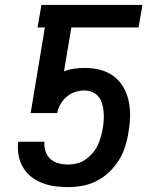

<svg xmlns="http://www.w3.org/2000/svg" viewBox="-20 -755 640 783"><path d="M258 8Q231 8 204 4.5Q177 1 152.5 -8.5Q128 -18 108 -33.5Q88 -49 74.5 -71.5Q61 -94 56 -120Q51 -146 54 -174V-177H161V-174Q160 -154 166.5 -136Q173 -118 186.5 -106Q200 -94 219 -89Q238 -84 258 -84Q276 -84 294 -88.5Q312 -93 328 -104Q344 -115 357 -130Q370 -145 378 -161.5Q386 -178 391 -196Q396 -214 399 -232Q402 -248 403 -265.5Q404 -283 402.5 -300Q401 -317 396.5 -332.5Q392 -348 382 -360.5Q372 -373 356.5 -379.5Q341 -386 324 -386Q306 -386 287 -380Q268 -374 252.5 -361Q237 -348 227 -330.5Q217 -313 213 -294H105L163 -643H133L149 -735H561L545 -643H271L241 -464Q261 -472 282.5 -475Q304 -478 324 -478Q357 -478 387.5 -470.5Q418 -463 442.5 -445Q467 -427 482.5 -400.5Q498 -374 504.5 -344Q511 -314 510.5 -281.5Q510 -249 504 -217Q500 -188 491 -159Q482 -130 465.5 -103Q449 -76 426 -54Q403 -32 375 -17.5Q347 -3 317 2.5Q287 8 258 8Z"/></svg>

Font: Iosevka Curly SmBdExObl
Style: Regular
Weight: 600
Width: 7
Italic angle: -9°
Monospace: yes
Designer: Belleve Invis
Foundry: Belleve Invis
Version: Version 11.1.0; ttfautohint (v1.8.3)